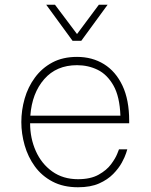

<svg xmlns="http://www.w3.org/2000/svg" viewBox="-20 -780 635 810"><path d="M309 10Q247 10 201.5 -14Q156 -38 127 -78Q98 -118 84 -167Q70 -216 70 -265Q70 -315 84 -364Q98 -413 127.5 -453Q157 -493 201 -516.5Q245 -540 305 -540Q369 -540 418.5 -509.5Q468 -479 496.5 -419Q525 -359 525 -270V-260H107Q107 -197 131 -143Q155 -89 200.5 -56.5Q246 -24 309 -24Q362 -24 396 -43Q430 -62 448.5 -87Q467 -112 474.5 -131Q482 -150 482 -150H517Q517 -150 512 -134Q507 -118 494 -94Q481 -70 457.5 -46Q434 -22 398 -6Q362 10 309 10ZM108 -292H488Q485 -373 458.5 -419.5Q432 -466 392 -485.5Q352 -505 305 -505Q218 -505 166.5 -446Q115 -387 108 -292ZM323 -608H286L175 -760H212L315 -623H295L397 -760H434Z"/></svg>

Font: Be Vietnam Pro Variable Thin
Style: Regular
Weight: 100
Designer: Lam Bao, Tony Le, Vietanh Nguyen
Foundry: Yellow Type Foundry
Version: Version 1.002